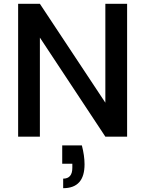

<svg xmlns="http://www.w3.org/2000/svg" viewBox="-20 -716 761 1006"><path d="M75 0H189V-519L532 0H646V-696H532V-178L189 -696H75ZM306 142H359V163C359 201 343 220 311 220V270C386 270 423 228 423 145C423 114 418 81 409 46H306Z"/></svg>

Font: Poppins Medium
Style: Regular
Weight: 500
Designer: Ninad Kale (Devanagari), Jonny Pinhorn (Latin)
Foundry: Indian Type Foundry
Version: 4.004